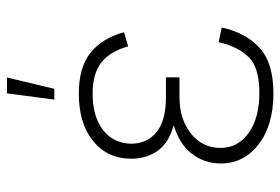

<svg xmlns="http://www.w3.org/2000/svg" viewBox="-148 -652 810 555"><g transform="rotate(-90 257.5 -375.0)"><path d="M265.1 9.8Q172.4 9.8 117.2 -33Q62 -75.7 62 -142.1Q62 -189 89.6 -225.3Q117.2 -261.7 172.4 -278.3Q120.6 -293 98.1 -325.4Q75.7 -357.9 75.7 -400.9Q75.7 -470.2 127 -511.5Q178.2 -552.7 263.7 -552.7Q339.8 -552.7 382.1 -518.8Q424.3 -484.9 441.4 -421.9L400.4 -410.2Q386.2 -461.4 354.5 -487.1Q322.8 -512.7 263.7 -512.7Q196.8 -512.7 158.4 -482.4Q120.1 -452.1 119.1 -401.9Q119.1 -355 152.8 -327.9Q186.5 -300.8 252.9 -300.8H311V-261.7H252.9Q190.4 -261.7 148.7 -228.8Q106.9 -195.8 106.9 -142.6Q106.9 -92.8 150.1 -61.8Q193.4 -30.8 266.1 -30.8Q339.4 -30.8 369.6 -61.8Q399.9 -92.8 412.6 -148.4L455.1 -139.6Q440.4 -71.8 397 -31Q353.5 9.8 265.1 9.8ZM246.6 -623.5 264.6 -760.3H310.5L277.8 -623.5Z"/></g></svg>

Font: Inter Extra Light
Style: Regular
Weight: 200
Designer: Rasmus Andersson
Foundry: rsms
Version: Version 4.000;git-3c8e0fc